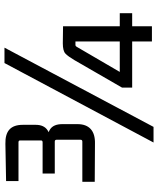

<svg xmlns="http://www.w3.org/2000/svg" viewBox="54 -736 689 836"><g transform="rotate(-90 398.0 -317.5)"><path d="M276 -324Q276 -286 254.5 -266.5Q233 -247 191 -248L25 -249V-303H200Q208 -303 208 -311V-415Q208 -423 200 -423H61V-476H197Q205 -476 205 -483V-574Q205 -581 197 -581H28V-635L190 -638Q232 -639 252.5 -620.5Q273 -602 273 -562V-506Q273 -470 249.5 -454.5Q226 -439 180 -439L184 -457Q232 -458 254 -443Q276 -428 276 -390ZM542 -642H609L264 7H196ZM702 0H636V-90L640 -86H435V-130L555 -338Q571 -365 583 -376.5Q595 -388 628 -388L702 -387V-136L698 -140H759V-86H698L702 -90ZM613 -328 501 -136 496 -140H640L636 -136V-333H620Q616 -333 613 -328Z"/></g></svg>

Font: Gemunu Libre ExtraLight
Style: Regular
Weight: 400
Version: Version 1.100